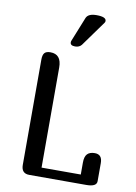

<svg xmlns="http://www.w3.org/2000/svg" viewBox="-102 -1028 776 1094"><g transform="rotate(10 285.5 -481.5)"><path d="M313 -782Q300 -766 276 -766Q248 -766 248 -785Q248 -791 250 -795L307 -937Q319 -963 366 -963Q422 -963 422 -939Q422 -933 419 -929ZM493 -187Q536 -187 536 -137V-32Q536 0 476 0H146Q100 0 100 -50V-659Q100 -686 110 -697.5Q120 -709 144 -709Q208 -709 208 -632V-53H435V-122Q435 -157 449.5 -172Q464 -187 493 -187Z"/></g></svg>

Font: Marmelad
Style: Regular
Weight: 400
Designer: Manvel Shmavonyan
Foundry: Cyreal
Version: Version 1.001;PS 001.001;hotconv 1.0.88;makeotf.lib2.5.64775